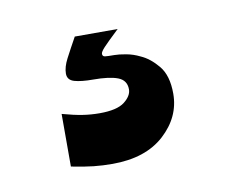

<svg xmlns="http://www.w3.org/2000/svg" viewBox="-38 -46 352 291"><g transform="rotate(-10 137.5 100.0)"><path d="M52 193V112Q70 117 83 119Q96 121 109 121Q136 121 147.5 112Q159 103 159 93Q159 79 146 74Q133 69 108 69Q90 69 79.5 66Q69 63 69 53Q69 43 75.5 30.5Q82 18 92 0H158Q140 17 134 23.5Q128 30 128 33Q128 37 132 37.5Q136 38 146 38Q153 38 164 40Q175 42 185 47Q199 53 211.5 68Q224 83 224 111Q224 147 195 173.5Q166 200 115 200Q100 200 86 198.5Q72 197 52 193Z"/></g></svg>

Font: Ojuju
Style: Bold
Weight: 700
Designer: Chisaokwu Joboson, Mirko Velimirovic
Foundry: Udi Foundry
Version: Version 1.000